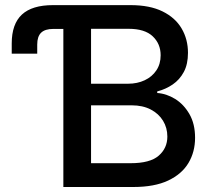

<svg xmlns="http://www.w3.org/2000/svg" viewBox="-20 -748 849 768"><path d="M26.9 -533.2V-574.2Q26.9 -651.9 67.6 -689.7Q108.4 -727.5 191.9 -727.5H233.4V-632.3H192.9Q160.2 -632.3 144.5 -617.2Q128.9 -602.1 128.9 -569.8V-533.2ZM233.4 0V-727.5H502Q579.1 -727.5 630.1 -702.4Q681.2 -677.2 706.5 -634Q731.9 -590.8 731.9 -536.6Q731.9 -491.2 715.3 -460.2Q698.7 -429.2 670.9 -410.2Q643.1 -391.1 608.9 -382.3V-376Q646 -373.5 680.7 -352.1Q715.3 -330.6 737.8 -291.5Q760.3 -252.4 760.3 -196.8Q760.3 -140.6 733.9 -96.2Q707.5 -51.8 652.8 -25.9Q598.1 0 513.2 0ZM344.2 -95.2H502.4Q580.1 -95.2 614.7 -125.2Q649.4 -155.3 649.4 -201.7Q649.4 -236.8 632.1 -265.1Q614.7 -293.5 582.8 -310.1Q550.8 -326.7 506.8 -326.7H344.2ZM344.2 -413.1H492.2Q529.3 -413.1 558.8 -427Q588.4 -440.9 605.5 -466.6Q622.6 -492.2 622.6 -526.9Q622.6 -572.8 590.8 -602.8Q559.1 -632.8 494.6 -632.8H344.2Z"/></svg>

Font: Inter 16pt Medium
Style: Regular
Weight: 500
Version: Version 4.001;git-66647c0bb